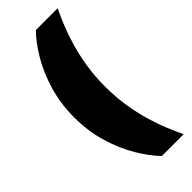

<svg xmlns="http://www.w3.org/2000/svg" viewBox="-272 -756 902 902"><g transform="rotate(-45 179.0 -305.5)"><path d="M198 113Q158 72 120.5 9Q83 -54 59 -134Q35 -214 35 -306Q35 -398 59 -478Q83 -558 120.5 -621Q158 -684 198 -724H343Q328 -694 310 -650.5Q292 -607 276 -553.5Q260 -500 250 -437.5Q240 -375 240 -306Q240 -237 250 -174.5Q260 -112 276 -58Q292 -4 310 39Q328 82 343 113Z"/></g></svg>

Font: Maven Pro Black
Style: Regular
Weight: 900
Designer: Joe Prince
Foundry: Joe Prince
Version: Version 2.103